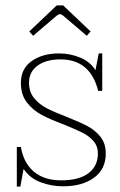

<svg xmlns="http://www.w3.org/2000/svg" viewBox="-20 -677 442 708"><path d="M88 -561 189 -657H213L314 -561L300 -545L212 -620Q205 -625 201 -625Q197 -625 190 -620L102 -545ZM42 -135H57Q67 -76 105 -44Q143 -12 205 -12Q272 -12 306.5 -38.5Q341 -65 341 -111Q341 -138 324.5 -157Q308 -176 283.5 -188Q259 -200 215 -218Q164 -237 132.5 -254Q101 -271 79 -299.5Q57 -328 57 -371Q57 -424 97 -452Q137 -480 198 -480Q239 -480 276 -464.5Q313 -449 332 -418L344 -480H357V-342H342Q313 -458 203 -458Q150 -458 118.5 -435Q87 -412 87 -372Q87 -338 106 -315Q125 -292 152 -278Q179 -264 226 -246Q274 -227 302.5 -212Q331 -197 350.5 -172.5Q370 -148 370 -111Q370 -53 326.5 -21.5Q283 10 213 10Q169 10 129.5 -5Q90 -20 67 -54L55 11H42Z"/></svg>

Font: Taviraj Thin
Style: Regular
Weight: 250
Designer: Katatrad Team
Foundry: CadsonDemak
Version: Version 1.001